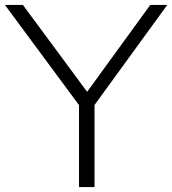

<svg xmlns="http://www.w3.org/2000/svg" viewBox="-31 -760 700 780"><path d="M290 0V-333L-11 -740H62L323 -387L579.5 -740H648.5L353 -333.5V0Z"/></svg>

Font: Encode Sans Exp Lt
Style: Regular
Weight: 300
Width: 7
Designer: Multiple Designers
Foundry: Impallari Type
Version: Version 3.002; ttfautohint (v1.8.3) -l 8 -r 50 -G 200 -x 14 